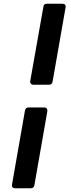

<svg xmlns="http://www.w3.org/2000/svg" viewBox="-20 -892 378 1022"><path d="M157 -441Q149 -441 144 -447Q139 -453 141 -461L211 -856Q212 -872 230 -872H313Q322 -872 326.5 -866.5Q331 -861 329 -852L260 -458Q257 -441 241 -441ZM60 110Q51 110 46.5 104.5Q42 99 44 90L113 -304Q116 -320 132 -320H216Q224 -320 228.5 -314.5Q233 -309 232 -300L163 94Q160 110 144 110Z"/></svg>

Font: Open Sauce Two ExtraBold Italic
Style: Regular
Weight: 800
Italic angle: -10°
Designer: Alfredo Marco Pradil
Foundry: Creative Sauce Fz LLC
Version: Version 1.477